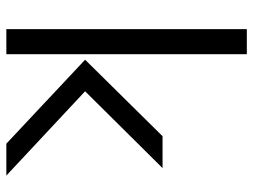

<svg xmlns="http://www.w3.org/2000/svg" viewBox="-114 -664 779 590"><g transform="rotate(90 275.0 -369.5)"><path d="M70 -739H147V0H70ZM164 -242 399 -480H497L261 -242L520 0H422Z"/></g></svg>

Font: Prompt Light
Style: Regular
Weight: 300
Designer: Katatrad Team
Foundry: CadsonDemak
Version: Version 1.001